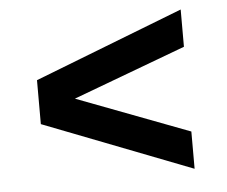

<svg xmlns="http://www.w3.org/2000/svg" viewBox="-40 -651 643 544"><g transform="rotate(-5 281.0 -379.5)"><path d="M492.5 -606.5V-500.5L172 -381L492.5 -259.5V-153.5L69.5 -317.5V-442.5Z"/></g></svg>

Font: Encode Sans Semi Expanded SmBd
Style: Regular
Weight: 600
Width: 6
Designer: Multiple Designers
Foundry: Impallari Type
Version: Version 2.000